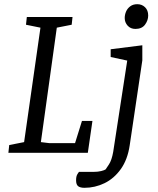

<svg xmlns="http://www.w3.org/2000/svg" viewBox="-20 -729 754 916"><path d="M20 0 24 -37 95 -51 173 -597 104 -611 108 -648H326L322 -611L251 -597L175 -51L216 -46H338L371 -152H421L399 0ZM383 167Q363 167 353 159.5Q343 152 343 131Q343 113 348.5 103.5Q354 94 357 91H426Q447 91 463 87Q479 83 484 79Q487 75 500 55Q513 35 520 -4L587 -440L508 -457V-494L659 -513V-441L599 -37Q589 32 556.5 77.5Q524 123 478.5 145Q433 167 383 167ZM626 -591Q603 -591 589 -606.5Q575 -622 575 -643Q575 -659 581.5 -674Q588 -689 601.5 -699Q615 -709 635 -709Q657 -709 672 -694.5Q687 -680 687 -655Q687 -632 672 -611.5Q657 -591 626 -591Z"/></svg>

Font: Faustina
Style: Italic
Weight: 400
Italic angle: -8°
Designer: Alfonso Garcia
Foundry: http://www.omnibus-type.com
Version: Version 1.200